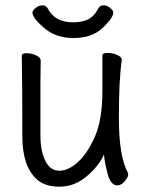

<svg xmlns="http://www.w3.org/2000/svg" viewBox="-20 -684 540 722"><path d="M421 13Q396 13 384.5 -31Q373 -75 371 -103Q352 -60 306 -21Q260 18 204 18Q148 18 118 -10Q64 -59 64 -171Q64 -368 62 -474Q62 -484 80 -484Q98 -484 115.5 -476Q133 -468 133 -456L132 -368V-175Q132 -116 150.5 -79Q169 -42 203 -42Q237 -42 273 -74.5Q309 -107 337 -170.5Q365 -234 365 -342V-475Q365 -485 384 -485Q403 -485 420.5 -477.5Q438 -470 438 -458Q427 -385 427 -241Q427 -96 461 -34Q462 -32 462 -26Q462 -19 449.5 -3Q437 13 421 13ZM140 -584Q102 -618 102 -637Q102 -644 114 -654Q126 -664 139 -664Q153 -664 159 -653Q186 -600 255 -600Q288 -600 311 -611Q334 -622 350 -653Q356 -664 370 -664Q383 -664 394.5 -654Q406 -644 406 -637Q406 -617 366 -579Q326 -541 256 -541Q186 -541 140 -584Z"/></svg>

Font: LXGW WenKai Mono Lite
Style: Regular
Weight: 400
Monospace: yes
Designer: LXGW / Fontworks Inc.
Foundry: LXGW / Fontworks Inc.
Version: Version 1.520; June 14, 2025